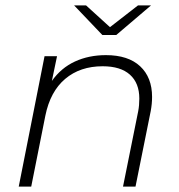

<svg xmlns="http://www.w3.org/2000/svg" viewBox="-20 -687 659 707"><path d="M540 -330Q540 -305 535 -278L479 0H433L489 -278Q493 -299 493 -324Q493 -381 458.5 -412Q424 -443 358 -443Q275 -443 220 -396.5Q165 -350 147 -261L95 0H49L144 -480H190L171 -389Q205 -437 256 -460.5Q307 -484 370 -484Q452 -484 496 -443Q540 -402 540 -330ZM536 -667 408 -558H357L253 -667H297L385 -587L488 -667Z"/></svg>

Font: Montserrat Ace
Style: Light Italic
Weight: 300
Italic angle: -11.3°
Designer: Julieta Ulanovsky
Foundry: Julieta Ulanovsky
Version: Version 1